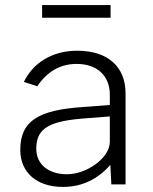

<svg xmlns="http://www.w3.org/2000/svg" viewBox="-20 -727 605 757"><path d="M416 -707H146V-657H416ZM228 10C303 10 365 -20 415 -77L419 0H475V-359C475 -463 406 -527 285 -527C184 -527 110 -478 74 -404L127 -387C167 -446 219 -475 282 -475C362 -475 413 -429 413 -354V-313L306 -305C132 -293 60 -251 60 -136C60 -45 127 10 228 10ZM244 -40C172 -40 123 -78 123 -141C123 -225 180 -251 324 -261L413 -268V-168C413 -104 322 -40 244 -40Z"/></svg>

Font: United Sans ExtraLight
Style: Regular
Weight: 200
Designer: Pablo Impallari, Rodrigo Fuenzalida (Modified by Dan O. Williams)
Version: Version 1.000;PS 001.000;hotconv 1.0.88;makeotf.lib2.5.64775